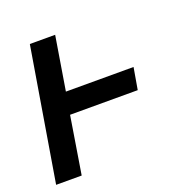

<svg xmlns="http://www.w3.org/2000/svg" viewBox="-101 -625 702 720"><g transform="rotate(-20 250.0 -265.0)"><path d="M4 0 92 -530H193L158 -316H428L413 -229H143L106 0Z"/></g></svg>

Font: Iosevka Curly Semibold Oblique
Style: Regular
Weight: 600
Italic angle: -9°
Monospace: yes
Designer: Belleve Invis
Foundry: Belleve Invis
Version: Version 11.1.0; ttfautohint (v1.8.3)